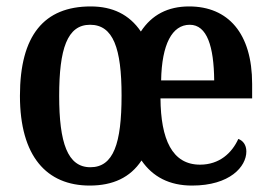

<svg xmlns="http://www.w3.org/2000/svg" viewBox="-20 -567 842 597"><path d="M259 10C331 10 385 -15 420 -68C455 -17 507 10 577 10C695 10 746 -49 746 -96C746 -117 735 -130 721 -135C701 -91 662 -55 602 -55C515 -55 480 -134 479 -261H764V-306C764 -464 689 -547 568 -547C502 -547 452 -521 418 -469C382 -522 330 -547 262 -547C117 -547 42 -457 42 -269C42 -81 125 10 259 10ZM646 -317H481C483 -429 515 -490 570 -490C624 -490 645 -422 646 -317ZM261 -47C190 -47 164 -123 164 -269C164 -415 189 -490 260 -490C332 -490 358 -417 358 -270C358 -121 333 -47 261 -47Z"/></svg>

Font: Noto Serif Tamil Condensed SemiBold
Style: Regular
Weight: 600
Width: 3
Designer: Indian Type Foundry, Tom Grace, and the Monotype Design Team
Foundry: Monotype Imaging Inc.
Version: Version 2.004